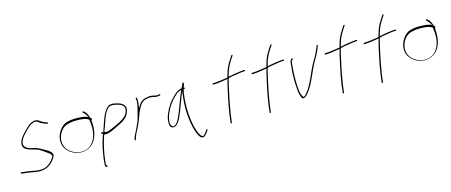

<svg xmlns="http://www.w3.org/2000/svg" viewBox="-52 -1418 5429 2313"><g transform="rotate(-15 2662.0 -261.5)"><path d="M44 -10C38 -6 42 3 45 5L59 8C86 11 117 16 146 19C182 23 219 32 254 36C338 40 394 10 438 -39C452 -55 472 -83 479 -103C482 -133 469 -149 448 -164V-165H447C440 -172 430 -178 417 -185C403 -192 389 -201 374 -210C345 -227 315 -242 281 -251L235 -261C210 -267 182 -282 170 -298C159 -312 152 -326 158 -353L159 -355C163 -367 169 -382 178 -399C188 -416 208 -439 241 -474C274 -508 300 -529 318 -539C343 -552 370 -561 393 -550V-549L417 -533L418 -532C435 -519 456 -510 482 -501L501 -494H502C506 -494 509 -493 511 -493C517 -504 515 -508 512 -509L490 -516H489C477 -521 467 -525 456 -530C435 -541 423 -554 404 -564C376 -576 349 -571 314 -554C296 -545 268 -521 232 -484C196 -447 173 -420 164 -404C153 -386 148 -370 143 -354C119 -248 244 -250 319 -220H320C360 -198 400 -168 433 -143C450 -134 458 -122 462 -103L463 -100C429 -41 379 9 309 19C247 27 198 9 151 3C122 0 92 -6 66 -8L50 -10C49 -10 47 -11 44 -10Z M628 -355C590 -284 595 -216 618 -171C636 -135 671 -100 710 -81C745 -63 796 -48 851 -58C926 -72 984 -122 1011 -200C1033 -258 1034 -322 1031 -368L1029 -398C1034 -402 1044 -411 1038 -416L1022 -431C1020 -438 1020 -447 1015 -453C1007 -478 989 -508 972 -518L961 -526C959 -529 956 -528 952 -524C943 -513 954 -510 959 -506C969 -500 978 -484 987 -472L1008 -445L973 -455C943 -464 908 -467 866 -467C816 -469 771 -463 731 -450C690 -437 651 -398 628 -355ZM615 -223C606 -306 658 -400 732 -424C768 -435 814 -443 859 -441C920 -441 972 -436 1005 -410L1007 -397C1015 -342 1022 -271 995 -193C962 -102 882 -46 782 -64C712 -79 656 -117 631 -171C623 -186 617 -204 615 -223ZM859 -441Z M1104 -211 1120 -200C1098 -141 1079 -76 1067 -10C1056 52 1046 109 1045 158C1045 180 1049 186 1060 195C1067 201 1079 187 1072 181L1065 175L1063 173C1057 156 1062 130 1064 110C1072 33 1092 -63 1118 -146L1133 -190H1146C1156 -187 1168 -188 1183 -192H1184C1217 -199 1256 -220 1286 -234C1347 -263 1412 -290 1447 -341C1468 -372 1483 -421 1473 -447C1458 -485 1419 -506 1367 -516C1348 -520 1335 -525 1315 -523H1314C1293 -523 1275 -516 1263 -506C1198 -452 1171 -337 1133 -232L1127 -217L1116 -225C1108 -231 1099 -218 1104 -211ZM1144 -222 1145 -227C1151 -244 1158 -263 1165 -280C1190 -345 1207 -423 1250 -473V-474C1265 -490 1279 -507 1310 -507C1330 -509 1346 -504 1361 -501C1403 -491 1467 -476 1460 -416C1452 -358 1415 -327 1378 -304C1334 -273 1281 -258 1233 -233H1232C1209 -223 1185 -212 1155 -215C1155 -214 1144 -219 1144 -222Z M1470 -35C1468 -28 1471 -26 1474 -26C1481 -26 1483 -27 1486 -34L1491 -53C1507 -104 1538 -151 1559 -199C1572 -232 1588 -263 1597 -292C1604 -314 1613 -339 1623 -358L1637 -386L1655 -416C1674 -449 1702 -468 1737 -474L1753 -477C1774 -481 1796 -480 1814 -477C1834 -474 1848 -465 1864 -467H1865C1873 -467 1888 -469 1893 -470H1902C1909 -472 1916 -489 1904 -486H1897C1888 -484 1877 -484 1869 -482H1867C1861 -482 1858 -483 1854 -484L1838 -488C1831 -490 1827 -491 1820 -492L1799 -495C1780 -498 1757 -492 1736 -489L1716 -484L1693 -474C1671 -463 1660 -451 1645 -428L1621 -390L1627 -431C1632 -466 1633 -495 1627 -517C1625 -527 1610 -518 1612 -511V-510C1612 -503 1616 -498 1616 -485C1617 -457 1610 -423 1602 -389C1599 -375 1596 -364 1592 -351C1588 -332 1582 -317 1579 -302L1575 -284C1573 -275 1570 -266 1567 -258L1565 -251C1550 -217 1536 -181 1519 -148C1504 -116 1484 -83 1475 -54ZM1557 -189Z M1922 -176C1915 -136 1916 -95 1928 -75C1945 -56 1974 -51 2002 -73C2034 -100 2061 -155 2083 -212C2105 -267 2125 -325 2147 -381L2176 -453L2167 -380C2157 -297 2156 -220 2163 -143C2171 -60 2189 39 2219 96C2233 125 2246 142 2260 147C2292 159 2317 129 2339 94L2352 72C2354 70 2352 69 2347 68C2340 72 2340 69 2340 63V66L2325 88C2317 102 2308 114 2298 123C2288 135 2279 137 2269 131C2256 126 2245 110 2234 87C2222 62 2211 29 2201 -12C2177 -121 2167 -262 2186 -402C2188 -421 2192 -438 2195 -453L2199 -471L2207 -473C2213 -473 2215 -472 2215 -471V-473C2217 -482 2215 -487 2205 -490C2210 -507 2215 -518 2219 -531C2217 -545 2213 -555 2211 -558C2211 -557 2208 -553 2206 -549C2201 -539 2183 -503 2176 -486V-488C2171 -484 2171 -485 2163 -485C2124 -473 2100 -455 2067 -422C2020 -378 1971 -310 1942 -238C1932 -214 1925 -194 1922 -176ZM1956 -236C1984 -305 2032 -369 2077 -413C2099 -434 2119 -454 2149 -464L2167 -469L2158 -445C2126 -375 2099 -290 2068 -214C2055 -180 2009 -61 1961 -71C1953 -73 1948 -78 1943 -86C1919 -117 1935 -186 1956 -236Z M2551 -440C2550 -436 2553 -431 2557 -431H2565C2618 -431 2673 -444 2728 -451L2741 -453L2737 -440C2732 -423 2728 -406 2723 -386C2688 -236 2652 -65 2641 61L2640 70C2640 80 2656 79 2656 69V59L2657 58C2671 -72 2704 -236 2739 -386C2744 -408 2749 -430 2755 -450L2757 -457L2764 -459C2790 -468 2818 -471 2845 -475C2876 -480 2922 -489 2952 -489H2961C2966 -489 2970 -492 2971 -496C2972 -502 2970 -505 2965 -505H2956C2951 -505 2937 -504 2915 -501C2871 -497 2816 -487 2775 -478L2763 -475L2766 -488C2768 -495 2768 -500 2771 -508C2792 -580 2810 -611 2845 -668L2873 -710C2879 -720 2865 -724 2859 -716L2831 -673C2794 -615 2777 -584 2755 -508C2751 -497 2748 -482 2744 -470C2732 -469 2721 -467 2708 -464H2707C2664 -458 2610 -448 2567 -448H2560C2556 -448 2552 -444 2551 -440Z M3037 -440C3036 -436 3039 -431 3043 -431H3051C3104 -431 3159 -444 3214 -451L3227 -453L3223 -440C3218 -423 3214 -406 3209 -386C3174 -236 3138 -65 3127 61L3126 70C3126 80 3142 79 3142 69V59L3143 58C3157 -72 3190 -236 3225 -386C3230 -408 3235 -430 3241 -450L3243 -457L3250 -459C3276 -468 3304 -471 3331 -475C3362 -480 3408 -489 3438 -489H3447C3452 -489 3456 -492 3457 -496C3458 -502 3456 -505 3451 -505H3442C3437 -505 3423 -504 3401 -501C3357 -497 3302 -487 3261 -478L3249 -475L3252 -488C3254 -495 3254 -500 3257 -508C3278 -580 3296 -611 3331 -668L3359 -710C3365 -720 3351 -724 3345 -716L3317 -673C3280 -615 3263 -584 3241 -508C3237 -497 3234 -482 3230 -470C3218 -469 3207 -467 3194 -464H3193C3150 -458 3096 -448 3053 -448H3046C3042 -448 3038 -444 3037 -440Z M3526 -445C3524 -409 3518 -365 3515 -324C3512 -267 3512 -199 3517 -146C3519 -99 3524 -55 3537 -25C3545 0 3553 18 3584 3C3607 -7 3635 -44 3656 -77C3669 -95 3680 -114 3691 -135C3728 -207 3761 -291 3799 -365L3800 -366C3832 -421 3869 -483 3889 -541L3894 -555C3897 -563 3897 -562 3896 -564C3892 -578 3883 -569 3880 -557L3875 -544C3871 -535 3864 -522 3857 -504C3839 -460 3810 -412 3785 -370C3726 -263 3687 -127 3608 -37C3601 -27 3586 -8 3569 -8H3566C3561 -17 3558 -18 3553 -34C3529 -86 3531 -170 3529 -241C3529 -294 3532 -347 3537 -398C3539 -422 3540 -438 3544 -457L3546 -468C3551 -472 3562 -475 3562 -476C3564 -484 3562 -494 3558 -494C3554 -494 3552 -492 3552 -490H3551C3535 -478 3529 -471 3526 -445Z M3949 -440C3948 -436 3951 -431 3955 -431H3963C4016 -431 4071 -444 4126 -451L4139 -453L4135 -440C4130 -423 4126 -406 4121 -386C4086 -236 4050 -65 4039 61L4038 70C4038 80 4054 79 4054 69V59L4055 58C4069 -72 4102 -236 4137 -386C4142 -408 4147 -430 4153 -450L4155 -457L4162 -459C4188 -468 4216 -471 4243 -475C4274 -480 4320 -489 4350 -489H4359C4364 -489 4368 -492 4369 -496C4370 -502 4368 -505 4363 -505H4354C4349 -505 4335 -504 4313 -501C4269 -497 4214 -487 4173 -478L4161 -475L4164 -488C4166 -495 4166 -500 4169 -508C4190 -580 4208 -611 4243 -668L4271 -710C4277 -720 4263 -724 4257 -716L4229 -673C4192 -615 4175 -584 4153 -508C4149 -497 4146 -482 4142 -470C4130 -469 4119 -467 4106 -464H4105C4062 -458 4008 -448 3965 -448H3958C3954 -448 3950 -444 3949 -440Z M4435 -440C4434 -436 4437 -431 4441 -431H4449C4502 -431 4557 -444 4612 -451L4625 -453L4621 -440C4616 -423 4612 -406 4607 -386C4572 -236 4536 -65 4525 61L4524 70C4524 80 4540 79 4540 69V59L4541 58C4555 -72 4588 -236 4623 -386C4628 -408 4633 -430 4639 -450L4641 -457L4648 -459C4674 -468 4702 -471 4729 -475C4760 -480 4806 -489 4836 -489H4845C4850 -489 4854 -492 4855 -496C4856 -502 4854 -505 4849 -505H4840C4835 -505 4821 -504 4799 -501C4755 -497 4700 -487 4659 -478L4647 -475L4650 -488C4652 -495 4652 -500 4655 -508C4676 -580 4694 -611 4729 -668L4757 -710C4763 -720 4749 -724 4743 -716L4715 -673C4678 -615 4661 -584 4639 -508C4635 -497 4632 -482 4628 -470C4616 -469 4605 -467 4592 -464H4591C4548 -458 4494 -448 4451 -448H4444C4440 -448 4436 -444 4435 -440Z M4912 -355C4874 -284 4879 -216 4902 -171C4920 -135 4955 -100 4994 -81C5029 -63 5080 -48 5135 -58C5210 -72 5268 -122 5295 -200C5317 -258 5318 -322 5315 -368L5313 -398C5318 -402 5328 -411 5322 -416L5306 -431C5304 -438 5304 -447 5299 -453C5291 -478 5273 -508 5256 -518L5245 -526C5243 -529 5240 -528 5236 -524C5227 -513 5238 -510 5243 -506C5253 -500 5262 -484 5271 -472L5292 -445L5257 -455C5227 -464 5192 -467 5150 -467C5100 -469 5055 -463 5015 -450C4974 -437 4935 -398 4912 -355ZM4899 -223C4890 -306 4942 -400 5016 -424C5052 -435 5098 -443 5143 -441C5204 -441 5256 -436 5289 -410L5291 -397C5299 -342 5306 -271 5279 -193C5246 -102 5166 -46 5066 -64C4996 -79 4940 -117 4915 -171C4907 -186 4901 -204 4899 -223ZM5143 -441Z"/></g></svg>

Font: Stray Cat
Style: ExLtObl
Weight: 200
Version: Version 1.0